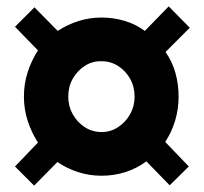

<svg xmlns="http://www.w3.org/2000/svg" viewBox="-20 -548 640 602"><path d="M87 34 27 -26 99 -101Q79 -132 67 -168.5Q55 -205 55 -245Q55 -286 67 -322.5Q79 -359 99 -390L27 -464L88 -525L161 -451Q191 -471 226 -482Q261 -493 298 -493Q336 -493 371 -482.5Q406 -472 434 -451L509 -528L575 -461L499 -385Q520 -355 530 -319.5Q540 -284 540 -245Q540 -206 529 -169.5Q518 -133 498 -103L572 -26L512 33L439 -42Q409 -20 373.5 -8.5Q338 3 298 3Q260 3 224.5 -8.5Q189 -20 160 -40ZM299 -134Q327 -134 350.5 -149.5Q374 -165 388 -190Q402 -215 402 -245Q402 -276 388 -301Q374 -326 350.5 -341Q327 -356 299 -356Q270 -357 246 -341.5Q222 -326 208 -301Q194 -276 194 -245Q194 -215 208 -190Q222 -165 245.5 -149.5Q269 -134 299 -134Z"/></svg>

Font: Nunito Sans 12pt ExtraLight 12pt Black
Style: Italic
Weight: 900
Italic angle: -9°
Version: Version 3.101;gftools[0.9.27]